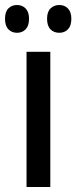

<svg xmlns="http://www.w3.org/2000/svg" viewBox="-43 -747 305 767"><path d="M158 0H63V-540H158ZM-23 -672Q-23 -700 -9.5 -713.5Q4 -727 25 -727Q46 -727 59.5 -713Q73 -699 73 -672Q73 -644 59.5 -630Q46 -616 25 -616Q4 -616 -9.5 -630Q-23 -644 -23 -672ZM145 -672Q145 -700 159 -713.5Q173 -727 194 -727Q215 -727 228.5 -713Q242 -699 242 -672Q242 -644 228.5 -630Q215 -616 194 -616Q172 -616 158.5 -630Q145 -644 145 -672Z"/></svg>

Font: Noto Sans Ethiopic ExtraCondensed Medium
Style: Regular
Weight: 500
Width: 2
Designer: Monotype Design Team
Foundry: Monotype Imaging Inc.
Version: Version 2.102; ttfautohint (v1.8.4.7-5d5b)